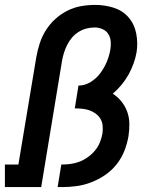

<svg xmlns="http://www.w3.org/2000/svg" viewBox="-27 -763 647 783"><path d="M-7 0V-92H48L121 -530Q126 -558 135 -586Q144 -614 160 -639.5Q176 -665 198.5 -685.5Q221 -706 248 -719.5Q275 -733 304 -738Q333 -743 361 -743Q400 -743 436.5 -731.5Q473 -720 497 -692.5Q521 -665 528.5 -626.5Q536 -588 530 -550Q526 -527 517.5 -503.5Q509 -480 497 -458.5Q485 -437 468.5 -417Q452 -397 433 -381Q453 -368 468 -349.5Q483 -331 491.5 -308Q500 -285 500.5 -259.5Q501 -234 497 -208Q492 -178 480.5 -148.5Q469 -119 449 -93.5Q429 -68 402 -49.5Q375 -31 345 -19.5Q315 -8 285 -4Q255 0 224 0H208L223 -92H224Q243 -92 261.5 -94.5Q280 -97 298 -104Q316 -111 332.5 -123Q349 -135 361.5 -150.5Q374 -166 381 -184Q388 -202 391 -220Q393 -236 391.5 -251Q390 -266 382.5 -278.5Q375 -291 363.5 -299.5Q352 -308 338 -313Q324 -318 308.5 -319.5Q293 -321 278 -321L293 -414Q319 -414 342.5 -428.5Q366 -443 382 -464.5Q398 -486 408.5 -511Q419 -536 423 -561Q426 -578 424.5 -594.5Q423 -611 414.5 -624.5Q406 -638 390.5 -644.5Q375 -651 359 -651Q342 -651 325 -646.5Q308 -642 293 -632.5Q278 -623 266.5 -609.5Q255 -596 247 -580Q239 -564 234 -548Q229 -532 226 -515L141 0Z"/></svg>

Font: Iosevka Curly Slab SmBdExObl
Style: Regular
Weight: 600
Width: 7
Italic angle: -9°
Monospace: yes
Designer: Belleve Invis
Foundry: Belleve Invis
Version: Version 11.1.0; ttfautohint (v1.8.3)